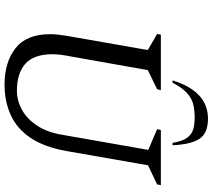

<svg xmlns="http://www.w3.org/2000/svg" viewBox="-64 -838 912 823"><g transform="rotate(90 391.5 -426.0)"><path d="M342 10Q246 10 186 -37Q126 -84 126 -186Q126 -202 128 -219.5Q130 -237 133 -256L194 -604L125 -644L128 -660H366L362 -644L280 -604L221 -271Q217 -252 214.5 -232Q212 -212 212 -196Q212 -115 253 -79Q294 -43 368 -43Q410 -43 449 -64Q488 -85 517 -128Q546 -171 557 -236L622 -606L533 -644L537 -660H773L770 -644L688 -605L627 -256Q610 -160 570.5 -101.5Q531 -43 472.5 -16.5Q414 10 342 10ZM324 -710Q371 -862 488 -862Q552 -862 575.5 -824Q599 -786 602 -710H592Q585 -752 570.5 -772Q556 -792 534.5 -798.5Q513 -805 484 -805Q455 -805 429.5 -799.5Q404 -794 380.5 -774Q357 -754 334 -710Z"/></g></svg>

Font: Spectral SC
Style: Italic
Weight: 400
Italic angle: -10°
Designer: Jean-Baptiste Levee
Foundry: Production Type
Version: Version 2.001